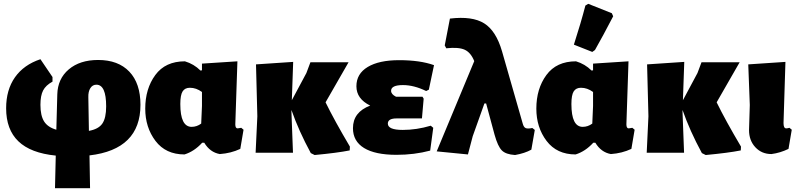

<svg xmlns="http://www.w3.org/2000/svg" viewBox="-20 -797 4171 1002"><path d="M279 -304Q281 -386 339 -435Q397 -484 492 -484Q597 -484 655 -423Q713 -362 713 -250Q713 -17 447 14L450 185H267L271 15Q140 2 76 -59.5Q12 -121 12 -232Q12 -328 58 -393.5Q104 -459 191 -488L254 -395V-371Q219 -352 205 -325Q191 -298 191 -250Q191 -194 210 -163.5Q229 -133 274 -120ZM441 -289 444 -114Q494 -123 514 -152Q534 -181 534 -242Q534 -355 483 -355Q463 -355 451.5 -337Q440 -319 441 -289Z M943 9Q845 9 791.5 -61.5Q738 -132 738 -230Q738 -334 790.5 -405.5Q843 -477 945 -477Q992 -463 1026 -429L1034 -430V-465L1219 -477L1208 -148Q1208 -127 1220 -127Q1221 -127 1239 -130L1251 -120L1234 -20Q1185 3 1127 7Q1076 -2 1046 -52H1035Q994 -7 943 9ZM921 -254Q921 -135 980 -135Q1007 -135 1030 -152L1034 -244V-317Q1004 -339 971 -339Q945 -339 933 -320Q921 -301 921 -254Z M1314 0 1323 -190 1316 -461 1510 -474 1503 -274 1579 -416 1600 -472H1799L1679 -263Q1726 -167 1806 -32L1805 -12Q1740 1 1622 12L1602 2Q1539 -114 1501 -223V-210L1509 0Z M2049 11Q1938 11 1880 -24.5Q1822 -60 1822 -128Q1822 -212 1912 -246Q1840 -281 1840 -347Q1840 -412 1899 -447.5Q1958 -483 2063 -483Q2172 -483 2245 -457L2218 -329L2204 -322Q2140 -353 2083 -353Q2021 -353 2021 -323Q2021 -305 2047 -292H2185L2191 -282L2182 -179H2050Q2004 -179 2004 -152Q2004 -119 2082 -119Q2154 -119 2228 -141L2241 -130L2225 -11Q2142 11 2049 11Z M2422 9 2259 -7 2455 -478Q2437 -523 2405 -537.5Q2373 -552 2309 -545L2301 -560L2328 -700Q2445 -714 2507 -675Q2569 -636 2600 -529L2708 -152Q2713 -133 2723.5 -128.5Q2734 -124 2758 -129L2771 -119L2753 -16Q2719 3 2668 12Q2620 9 2599 -12Q2578 -33 2561 -94L2517 -257H2508L2447 -86Z M3035 -768 3050 -777 3173 -728 3180 -712Q3126 -608 3085 -536L3071 -526L2975 -564Q3012 -679 3035 -768ZM2984 9Q2886 9 2832.5 -61.5Q2779 -132 2779 -230Q2779 -334 2831.5 -405.5Q2884 -477 2986 -477Q3033 -463 3067 -429L3075 -430V-465L3260 -477L3249 -148Q3249 -127 3261 -127Q3262 -127 3280 -130L3292 -120L3275 -20Q3226 3 3168 7Q3117 -2 3087 -52H3076Q3035 -7 2984 9ZM2962 -254Q2962 -135 3021 -135Q3048 -135 3071 -152L3075 -244V-317Q3045 -339 3012 -339Q2986 -339 2974 -320Q2962 -301 2962 -254Z M3355 0 3364 -190 3357 -461 3551 -474 3544 -274 3620 -416 3641 -472H3840L3720 -263Q3767 -167 3847 -32L3846 -12Q3781 1 3663 12L3643 2Q3580 -114 3542 -223V-210L3550 0Z M4006 7Q3955 7 3922 -28.5Q3889 -64 3889 -118L3893 -249L3885 -461L4079 -474L4069 -155Q4069 -127 4083 -127Q4090 -127 4100 -130L4112 -120L4095 -20Q4052 1 4006 7Z"/></svg>

Font: Alegreya Sans Black
Style: Regular
Weight: 900
Designer: Juan Pablo del Peral
Foundry: Huerta Tipografica
Version: Version 2.007